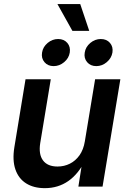

<svg xmlns="http://www.w3.org/2000/svg" viewBox="-20 -931 640 958"><path d="M203.6 7.8Q148.4 7.8 110.6 -15.9Q72.8 -39.6 56.9 -85.4Q41 -131.3 51.8 -197.3L107.4 -535.6H233.4L180.7 -216.8Q171.9 -161.1 194.6 -130.6Q217.3 -100.1 267.1 -100.1Q300.3 -100.1 328.6 -114.3Q356.9 -128.4 376.7 -156.2Q396.5 -184.1 403.3 -225.6L454.6 -535.6H580.6L491.7 0H371.1L392.1 -133.8H406.7Q371.6 -63 320.8 -27.6Q270 7.8 203.6 7.8ZM460.4 -601.1Q431.6 -601.1 414.8 -620.8Q397.9 -640.6 402.8 -668.9Q407.2 -697.3 430.7 -716.8Q454.1 -736.3 482.9 -736.3Q512.2 -736.3 528.8 -716.8Q545.4 -697.3 541 -668.9Q536.1 -640.6 512.7 -620.8Q489.3 -601.1 460.4 -601.1ZM247.6 -601.1Q218.8 -601.1 201.9 -620.8Q185.1 -640.6 189.9 -668.9Q194.3 -697.3 217.8 -716.8Q241.2 -736.3 270 -736.3Q299.3 -736.3 315.9 -716.8Q332.5 -697.3 328.1 -668.9Q323.7 -640.6 300 -620.8Q276.4 -601.1 247.6 -601.1ZM341.3 -776.9 266.6 -910.6H380.4L425.3 -776.9Z"/></svg>

Font: Inter 20pt SemiBold
Style: Italic
Weight: 600
Italic angle: -9.3988°
Version: Version 4.001;git-66647c0bb